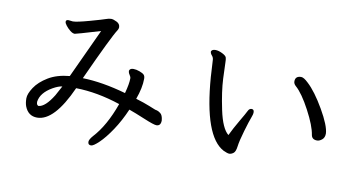

<svg xmlns="http://www.w3.org/2000/svg" viewBox="-75 -906 2149 1149"><g transform="rotate(10 1000.0 -331.5)"><path d="M178 -126Q176 -126 171 -131Q166 -136 166 -149Q173 -205 243 -245Q275 -263 299 -266Q287 -242 267 -207Q219 -129 178 -126ZM529 52Q543 52 576.5 20Q610 -12 648.5 -69.5Q687 -127 718 -199Q755 -186 816 -160.5Q877 -135 893 -135Q920 -135 920 -169Q917 -201 902.5 -211.5Q888 -222 881 -223Q874 -224 870 -225.5Q866 -227 831.5 -241Q797 -255 747 -270Q773 -341 773 -396Q773 -412 765.5 -420Q758 -428 737.5 -435.5Q717 -443 700 -443Q679 -443 675 -428Q675 -416 683 -404.5Q691 -393 691 -384Q691 -351 675 -292Q531 -333 411 -336Q535 -608 566 -655Q572 -665 572 -673Q572 -694 551 -704.5Q530 -715 517 -715Q503 -715 485.5 -708.5Q468 -702 392.5 -681Q317 -660 293 -660L266 -663Q251 -663 251 -651Q251 -642 262.5 -627.5Q274 -613 289 -601Q304 -589 317 -589Q323 -589 470 -633L332 -335Q255 -328 203 -296.5Q151 -265 125 -225.5Q99 -186 99 -159Q99 -132 106 -112Q127 -56 182 -56Q286 -56 382 -270Q511 -268 652 -221Q603 -83 531 -5Q510 19 510 33Q510 52 529 52Z M1856 -212Q1870 -212 1885.5 -224.5Q1901 -237 1901 -262Q1899 -309 1844.5 -403.5Q1790 -498 1740 -544Q1713 -570 1697 -570Q1661 -570 1661 -537Q1661 -522 1675 -510Q1716 -474 1764 -383.5Q1812 -293 1820 -239Q1825 -212 1856 -212ZM1352 -43Q1364 -43 1377 -52.5Q1390 -62 1394 -95Q1398 -128 1417 -192.5Q1436 -257 1444.5 -278Q1453 -299 1453 -312Q1453 -330 1438 -330Q1424 -330 1416.5 -314Q1409 -298 1379.5 -248Q1350 -198 1328 -152Q1288 -184 1265 -293Q1242 -402 1238.5 -479.5Q1235 -557 1235 -575.5Q1235 -594 1232 -605.5Q1229 -617 1205.5 -628.5Q1182 -640 1164 -640Q1143 -640 1138 -627Q1138 -615 1147.5 -604.5Q1157 -594 1158 -580Q1160 -535 1164 -476Q1191 -119 1317 -54Q1341 -43 1352 -43Z"/></g></svg>

Font: LXGW WenKai TC
Style: Bold
Weight: 700
Designer: LXGW / Fontworks Inc.
Foundry: LXGW / Fontworks Inc.
Version: Version 1.330;April 28, 2024